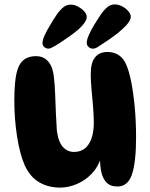

<svg xmlns="http://www.w3.org/2000/svg" viewBox="-20 -853 682 872"><path d="M513 -6Q481 -6 463.5 -24.5Q446 -43 440 -72.5Q434 -102 434 -135L439 -139Q427 -96 397.5 -65Q368 -34 329.5 -17.5Q291 -1 253 -1Q199 -1 157.5 -25.5Q116 -50 92 -103Q70 -153 57.5 -233Q45 -313 45 -398Q45 -441 48.5 -477.5Q52 -514 60 -538Q70 -569 91 -583.5Q112 -598 143 -598Q179 -598 200 -572.5Q221 -547 225 -501Q229 -469 230.5 -424.5Q232 -380 234 -336Q236 -292 238 -262Q244 -211 264.5 -187Q285 -163 316 -163Q360 -163 383 -198.5Q406 -234 406 -297Q406 -329 402.5 -370Q399 -411 395.5 -450Q392 -489 392 -514Q392 -569 412 -593Q432 -617 468 -617Q498 -617 519.5 -602.5Q541 -588 552 -562Q566 -532 576 -481Q586 -430 592 -365.5Q598 -301 598 -229Q598 -117 579.5 -61.5Q561 -6 513 -6ZM402 -632Q391 -632 382.5 -639.5Q374 -647 374 -659Q374 -672 383.5 -694Q393 -716 409 -742Q421 -762 435 -783Q449 -804 465 -818.5Q481 -833 501 -833Q517 -833 534 -824.5Q551 -816 562.5 -802.5Q574 -789 574 -777Q574 -755 536 -721Q519 -705 496.5 -688.5Q474 -672 453.5 -659Q433 -646 420 -637Q416 -635 411.5 -633.5Q407 -632 402 -632ZM201 -632Q190 -632 181.5 -639Q173 -646 173 -658Q173 -672 183 -693.5Q193 -715 209 -741Q223 -765 237 -785.5Q251 -806 266.5 -819Q282 -832 301 -832Q317 -832 333.5 -823.5Q350 -815 362 -802Q374 -789 374 -776Q374 -754 337 -720Q318 -704 295 -687.5Q272 -671 251 -657.5Q230 -644 216 -637Q212 -635 208 -633.5Q204 -632 201 -632Z"/></svg>

Font: DynaPuff Medium
Style: Regular
Weight: 500
Version: Version 2.000